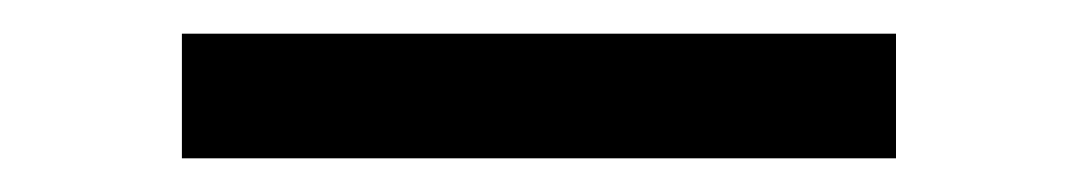

<svg xmlns="http://www.w3.org/2000/svg" viewBox="-20 -397 640 114"><path d="M88 -303V-377H512V-303Z"/></svg>

Font: Iosevka Meiseki Sans
Style: Regular
Weight: 400
Monospace: yes
Designer: Belleve Invis
Foundry: Belleve Invis
Version: Version 11.2.6; ttfautohint (v1.8.4)